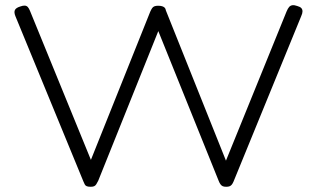

<svg xmlns="http://www.w3.org/2000/svg" viewBox="-20 -709 1213 735"><path d="M327 6Q318 6 312.5 4Q307 2 304.5 -3Q302 -8 299 -15L39 -647Q33 -662 37 -670.5Q41 -679 57 -684Q68 -688 75 -687.5Q82 -687 86.5 -682Q91 -677 95 -667L328 -97L555 -664Q559 -673 562.5 -678Q566 -683 571.5 -685Q577 -687 585 -687Q595 -687 601 -685Q607 -683 610.5 -679.5Q614 -676 615 -669L845 -94L1077 -665Q1082 -677 1087 -682.5Q1092 -688 1099.5 -689Q1107 -690 1118 -686Q1129 -683 1133.5 -678Q1138 -673 1138 -665.5Q1138 -658 1133 -647L874 -14Q871 -7 867.5 -2.5Q864 2 859 4Q854 6 846 6Q838 6 833 4Q828 2 824 -3.5Q820 -9 817 -17L586 -590L356 -17Q352 -9 348.5 -3.5Q345 2 340 4Q335 6 327 6Z"/></svg>

Font: Fredoka SemiExpanded Light
Style: Regular
Weight: 300
Width: 6
Designer: Ben Nathan
Foundry: Milena B. Brandão, Ben Nathan
Version: Version 2.001